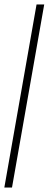

<svg xmlns="http://www.w3.org/2000/svg" viewBox="-62 -731 220 864"><path d="M-42.5 113H-8L137 -711H102.5Z"/></svg>

Font: Anybody SemiCondensed ExtraLight
Style: Italic
Weight: 250
Width: 4
Italic angle: -10°
Version: Version 1.113;gftools[0.9.25]